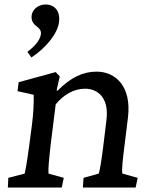

<svg xmlns="http://www.w3.org/2000/svg" viewBox="-20 -835 672 855"><path d="M15 0H255L264 -43L196 -62C194 -78 198 -124 206 -194L228 -370C263 -414 310 -440 359 -440C412 -440 467 -403 454 -300L439 -177C431 -114 425 -80 420 -62L352 -43L349 0H584L593 -43L525 -62C521 -76 527 -128 534 -183L550 -313C566 -450 495 -516 410 -516C350 -516 296 -491 236 -431L232 -432L246 -495L228 -514L63 -469L58 -429L130 -413C131 -382 129 -328 122 -277L110 -186C100 -110 93 -76 90 -62L17 -43ZM102 -604 120 -579C189 -625 237 -688 243 -737C249 -786 223 -815 183 -815C151 -815 125 -794 121 -767C115 -714 167 -721 162 -683C160 -663 144 -636 102 -604Z"/></svg>

Font: TPK Tissa Web Medium
Style: Italic
Weight: 500
Italic angle: -7°
Designer: Jacques Le Bailly, Suppakit Chalermlarp | Katatrad Co.,Ltd.
Foundry: Jacques Le Bailly, Cadson Demak Co.,Ltd.
Version: Version 5.000;Glyphs 3.1.2 (3151)